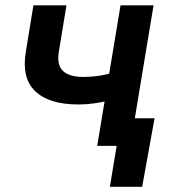

<svg xmlns="http://www.w3.org/2000/svg" viewBox="-20 -556 646 732"><path d="M279.3 -157.7Q167.5 -157.7 114.5 -208Q61.5 -258.3 78.6 -359.9L107.4 -535.6H233.4L204.6 -360.8Q195.8 -308.6 220 -285.6Q244.1 -262.7 296.9 -262.7Q339.8 -262.7 379.9 -271.2Q419.9 -279.8 464.8 -294.4L447.3 -189.5Q424.8 -180.7 397 -173.3Q369.1 -166 339.1 -161.9Q309.1 -157.7 279.3 -157.7ZM350.6 0 439.5 -535.6H565.4L476.6 0ZM398.9 156.2 424.8 0H384.3L401.9 -105H569.3L522 156.2Z"/></svg>

Font: Inter 20pt SemiBold
Style: Italic
Weight: 600
Italic angle: -9.3988°
Version: Version 4.001;git-66647c0bb